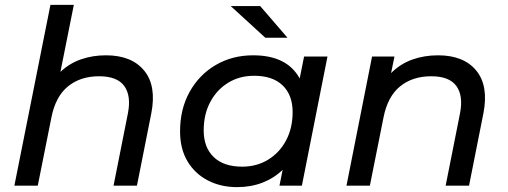

<svg xmlns="http://www.w3.org/2000/svg" viewBox="-20 -762 2084 788"><path d="M415 -535Q520 -535 571.5 -472.5Q623 -410 601 -297L542 0H446L505 -297Q519 -369 490 -409Q461 -449 387 -449Q310 -449 259 -407.5Q208 -366 191 -280L135 0H39L187 -742H283L228 -467Q265 -502 312.5 -518.5Q360 -535 415 -535Z M953 6Q886 6 833 -21.5Q780 -49 749.5 -100Q719 -151 719 -223Q719 -314 758 -384.5Q797 -455 865 -495Q933 -535 1019 -535Q1158 -535 1210 -440L1228 -530H1324L1219 0H1127L1140 -65Q1105 -31 1057.5 -12.5Q1010 6 953 6ZM974 -78Q1034 -78 1081 -107Q1128 -136 1154.5 -186.5Q1181 -237 1181 -302Q1181 -372 1140 -411.5Q1099 -451 1023 -451Q963 -451 916.5 -422.5Q870 -394 843 -343.5Q816 -293 816 -227Q816 -157 857 -117.5Q898 -78 974 -78ZM1069 -607 927 -737H1048L1160 -607Z M1778 -535Q1883 -535 1934.5 -472.5Q1986 -410 1964 -297L1905 0H1809L1868 -297Q1882 -369 1853 -409Q1824 -449 1750 -449Q1673 -449 1622 -407.5Q1571 -366 1554 -280L1498 0H1402L1507 -530H1599L1585 -462Q1623 -500 1672 -517.5Q1721 -535 1778 -535Z"/></svg>

Font: Montserrat Medium
Style: Italic
Weight: 500
Italic angle: -11.3°
Designer: Julieta Ulanovsky
Foundry: Julieta Ulanovsky
Version: Version 9.000; ttfautohint (v1.8.4.7-5d5b)